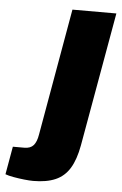

<svg xmlns="http://www.w3.org/2000/svg" viewBox="-177 -566 518 814"><g transform="rotate(5 82.0 -159.0)"><path d="M-5 210Q-20 210 -43 207.5Q-66 205 -88.5 201Q-111 197 -124 192L-103 73H-54Q-28 73 -15 58Q-2 43 3 12L98 -528H285L184 42Q173 103 150.5 140Q128 177 90 193.5Q52 210 -5 210Z"/></g></svg>

Font: Archivo SemiCondensed Black
Style: Italic
Weight: 900
Width: 4
Italic angle: -10°
Designer: Hector Gatti
Foundry: Omnibus-Type
Version: Version 2.001